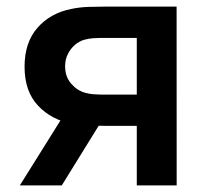

<svg xmlns="http://www.w3.org/2000/svg" viewBox="-20 -560 624 580"><path d="M513.7 0H393.2V-179.8H296.3Q278.2 -179.8 250.4 -180.9Q222.7 -181.9 198.5 -186.2Q135.9 -197.5 95 -240.7Q54.2 -283.8 54.2 -358.7Q54.2 -431.5 93 -475.9Q131.9 -520.3 194.5 -532.8Q220.8 -538.4 248.5 -539.2Q276.2 -540 294.7 -540H513.5ZM166.7 0H40L169.2 -206.7H294.5ZM284.2 -274.3H393.2V-445.5H284.2Q274.3 -445.5 260.9 -444.5Q247.5 -443.5 234.2 -439.8Q219.5 -435.6 206.4 -424.5Q193.3 -413.3 185 -396.8Q176.7 -380.3 176.7 -359.7Q176.7 -328.2 195 -307.2Q213.2 -286.3 237.3 -279.7Q249.8 -276.3 262.3 -275.3Q274.9 -274.3 284.2 -274.3Z"/></svg>

Font: Manrope Variable Light
Style: Regular
Weight: 200
Designer: Mikhail Sharanda
Foundry: Mikhail Sharanda
Version: Version 4.505